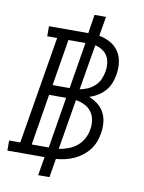

<svg xmlns="http://www.w3.org/2000/svg" viewBox="-114 -912 815 1088"><g transform="rotate(10 293.5 -368.0)"><path d="M183 107 201 0H-13V-58H51L154 -677H97V-735H323L340 -843H406L387 -731Q421 -725 451 -708.5Q481 -692 499.5 -664.5Q518 -637 522.5 -601.5Q527 -566 521 -531Q517 -506 507.5 -481.5Q498 -457 480 -436.5Q462 -416 439 -402Q416 -388 391 -380Q419 -369 442 -351Q465 -333 478.5 -307.5Q492 -282 495 -251Q498 -220 493 -190Q489 -164 479.5 -139Q470 -114 453.5 -92.5Q437 -71 415 -54Q393 -37 368.5 -26Q344 -15 318 -9Q292 -3 266 -1L248 107ZM273 -410 317 -677H219L175 -410ZM330 -413Q353 -417 375.5 -427Q398 -437 416 -454Q434 -471 443.5 -493Q453 -515 457 -538Q461 -561 458.5 -584.5Q456 -608 445 -626.5Q434 -645 415 -657Q396 -669 374 -674ZM117 -58H215L263 -352H165ZM272 -60Q299 -64 326 -74Q353 -84 375.5 -102.5Q398 -121 411.5 -147Q425 -173 429 -199Q434 -227 429.5 -254Q425 -281 409.5 -301.5Q394 -322 370 -333.5Q346 -345 320 -349Z"/></g></svg>

Font: Iosevka Etoile Light Oblique
Style: Regular
Weight: 300
Italic angle: -9°
Designer: Belleve Invis
Foundry: Belleve Invis
Version: Version 15.5.2; ttfautohint (v1.8.4)